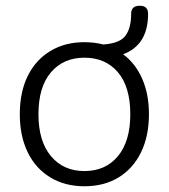

<svg xmlns="http://www.w3.org/2000/svg" viewBox="-20 -641 588 669"><path d="M274 -45Q348 -45 391 -97Q434 -149 434 -243Q434 -338 391 -389Q348 -440 274 -440Q201 -440 157.5 -389Q114 -338 114 -243Q114 -149 157.5 -97Q201 -45 274 -45ZM274 8Q206 8 155 -23Q104 -54 76.5 -110.5Q49 -167 49 -243Q49 -320 76.5 -376Q104 -432 155 -463Q206 -494 274 -494Q309 -494 340 -486Q398 -490 417.5 -517Q437 -544 437 -593Q437 -621 467 -621Q496 -621 496 -593Q496 -484 409 -452Q452 -420 475.5 -366.5Q499 -313 499 -243Q499 -167 471.5 -110.5Q444 -54 393.5 -23Q343 8 274 8Z"/></svg>

Font: Chiron GoRound TC L
Style: Regular
Weight: 300
Designer: Ryoko NISHIZUKA 西塚涼子 (kana, bopomofo & ideographs); Paul D. Hunt (Latin, Greek & Cyrillic); Sandoll Communications 산돌커뮤니
Foundry: Adobe
Version: Version 1.000;hotconv 1.1.1;makeotfexe 2.6.0